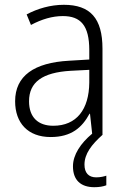

<svg xmlns="http://www.w3.org/2000/svg" viewBox="-20 -654 523 800"><path d="M332 32C332 -13 361 -51 408 -93H407V-451C407 -578 356 -634 246 -634C190 -634 136 -618 91 -594L109 -550C154 -574 198 -587 242 -587C316 -587 352 -548 352 -445V-406L268 -401C122 -393 43 -338 43 -232C43 -142 96 -83 191 -83C278 -83 322 -123 353 -180H355L364 -97C316 -57 284 -9 284 39C284 96 316 126 373 126C394 126 410 123 423 118V78C414 81 399 85 381 85C349 85 332 66 332 32ZM274 -359 352 -363V-310C351 -198 299 -130 202 -130C139 -130 101 -165 101 -232C101 -312 157 -352 274 -359Z"/></svg>

Font: Noto Sans Kannada UI SemiCondensed Light
Style: Regular
Weight: 300
Width: 4
Designer: Jelle Bosma - Monotype Design Team
Foundry: Monotype Imaging Inc.
Version: Version 2.005